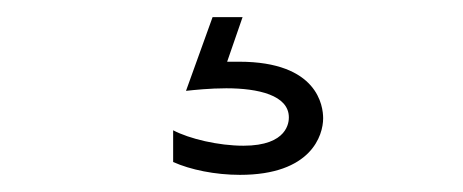

<svg xmlns="http://www.w3.org/2000/svg" viewBox="-20 -5 540 224"><path d="M182 147V184C202 193 231 199 260 199C343 199 357 153 357 133C357 119 351 67 259 67H245L263 15H228L197 101C206 100 225 98 244 98C281 98 317 106 317 132C317 137 316 165 264 165C235 165 201 157 182 147Z"/></svg>

Font: LINE Seed JP_OTF Thin
Style: Regular
Weight: 250
Designer: LY Corporation & Fontrix & Fontworks
Version: Version 1.007